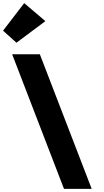

<svg xmlns="http://www.w3.org/2000/svg" viewBox="-349 -1207 666 1227"><path d="M-329.5 -1011 -243.8 -934 -59 -1072 -194.3 -1187ZM-271.3 -860H-94.3L237 0H60Z"/></svg>

Font: Hussar
Style: BdOpOblFour
Weight: 700
Foundry: Cannot Into Space Fonts
Version: Version 2.00